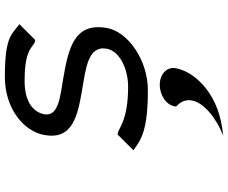

<svg xmlns="http://www.w3.org/2000/svg" viewBox="-96 -534 958 807"><g transform="rotate(-90 383.5 -131.0)"><path d="M430 61C386 61 343 89 339 127V129L340 131C390 177 361 237 298 283C282 294 266 305 247 314L216 328L250 323C406 300 488 199 500 127C506 90 474 61 430 61ZM616 -463H619L685 -529L681 -532C640 -563 629 -590 463 -590C328 -590 234 -509 219 -424C198 -305 299 -284 411 -265C497 -250 595 -241 582 -163C572 -105 493 -72 422 -72C277 -72 247 -114 224 -116H221L155 -50L159 -47C201 -16 242 11 408 11C534 11 654 -73 669 -162C693 -299 583 -323 455 -345C387 -357 296 -363 306 -423C316 -479 371 -508 449 -507C595 -507 588 -464 616 -463Z"/></g></svg>

Font: Charger Monospace
Style: Regular
Weight: 400
Designer: Jasper
Foundry: Cannot Into Space Fonts
Version: Version 0.980